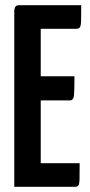

<svg xmlns="http://www.w3.org/2000/svg" viewBox="-20 -720 346 740"><path d="M35 0V-681Q35 -681 37.5 -690.5Q40 -700 54 -700H293Q293 -659 292.5 -640Q292 -621 288 -615Q284 -609 275 -609H137V-91H287Q287 -49 286.5 -29.5Q286 -10 282 -5Q278 0 269 0ZM44 -333V-426H267Q267 -369 265 -351Q263 -333 249 -333Z"/></svg>

Font: Yanone Kaffeesatz SemiBold
Style: Regular
Weight: 600
Designer: Yanone (Cyrillic: Daniel Pouzeot, Huerta Tipografica, and Cyreal)
Foundry: Yanone
Version: Version 2.003